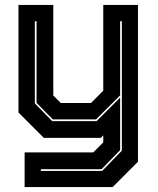

<svg xmlns="http://www.w3.org/2000/svg" viewBox="-20 -560 643 780"><path d="M158 0 55 -103V-540H196.5V-172L227 -141.5H349.5L399.5 -191.5V-540H540.5V97L437.5 200H80V59H359L399.5 18.5V-10L389.5 0ZM146 134.5H395L475 52V-473.5H468V-172.5L370 -75H194.5L128.5 -142V-473.5H121.5V-140L192 -68H372.5L468 -163.5V50L392.5 127.5H146Z"/></svg>

Font: Tourney ExtraBold
Style: Regular
Weight: 800
Designer: Tyler Finck
Foundry: Etcetera Type Co
Version: Version 1.015